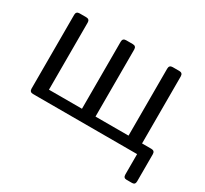

<svg xmlns="http://www.w3.org/2000/svg" viewBox="-136 -710 1127 1057"><g transform="rotate(30 427.5 -181.0)"><path d="M91.3 0Q69.3 0 69.3 -22V-490.7Q69.3 -512.7 91.3 -512.7H133.3Q155.3 -512.7 155.3 -490.7V-64.5H365.2V-490.7Q365.2 -512.7 387.2 -512.7H429.2Q451.2 -512.7 451.2 -490.7V-64.5H661.1V-490.7Q661.1 -512.7 683.1 -512.7H725.1Q747.1 -512.7 747.1 -490.7V-64.5H806.2Q828.1 -64.5 828.1 -42.5V129.4Q828.1 151.4 808.6 151.4H772.5Q752.9 151.4 752.9 129.4V0Z"/></g></svg>

Font: Istok Web
Style: Regular
Weight: 400
Designer: Andrey V. Panov
Foundry: Andrey V. Panov
Version: Version 1.0.2g